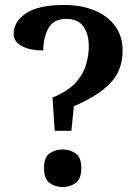

<svg xmlns="http://www.w3.org/2000/svg" viewBox="-20 -744 561 772"><path d="M191 -352Q249 -375 280.5 -408Q312 -441 324.5 -479.5Q337 -518 337 -558Q337 -607 315.5 -637.5Q294 -668 247 -668Q195 -668 174.5 -630Q154 -592 154 -541Q103 -541 69 -558Q35 -575 35 -608Q35 -657 84.5 -690.5Q134 -724 239 -724Q306 -724 359 -702.5Q412 -681 442.5 -640Q473 -599 473 -541Q473 -460 422.5 -408.5Q372 -357 277 -317L267 -218H200ZM232 8Q201 8 179 -8.5Q157 -25 157 -68Q157 -111 179 -127Q201 -143 232 -143Q262 -143 284.5 -127Q307 -111 307 -68Q307 -25 284.5 -8.5Q262 8 232 8Z"/></svg>

Font: Noto Serif Thai SemiBold
Style: Regular
Weight: 600
Designer: Monotype Design Team
Foundry: Monotype Imaging Inc.
Version: Version 2.001; ttfautohint (v1.8.4.7-5d5b)